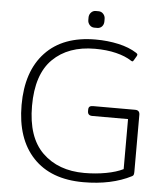

<svg xmlns="http://www.w3.org/2000/svg" viewBox="-57 -886 811 952"><g transform="rotate(5 348.0 -410.5)"><path d="M348 -788V-801Q348 -815 357.5 -825.5Q367 -836 381 -836H395Q409 -836 418.5 -825.5Q428 -815 428 -801V-788Q428 -773 419 -763Q410 -753 395 -753H381Q367 -753 357.5 -763.5Q348 -774 348 -788ZM55 -340Q55 -508 143 -601.5Q231 -695 393 -695Q453 -695 507 -683Q561 -671 598 -647Q604 -643 605 -640Q606 -637 603 -631L590 -609Q587 -603 583 -603Q581 -603 576 -606Q546 -626 499 -637.5Q452 -649 394 -649Q261 -649 184 -573Q107 -497 107 -340Q107 -184 185.5 -107.5Q264 -31 394 -31Q450 -31 501.5 -40.5Q553 -50 587 -67V-316H409Q386 -316 386 -338V-345Q386 -356 391.5 -360.5Q397 -365 409 -365H618Q641 -365 641 -342V-59Q641 -50 639.5 -44.5Q638 -39 632 -36Q533 15 393 15Q231 15 143 -78.5Q55 -172 55 -340Z"/></g></svg>

Font: Mitr ExtraLight
Style: Regular
Weight: 275
Designer: Thanarat Vachiruckul
Foundry: Cadson Demak Co.,Ltd.
Version: Version 1.001